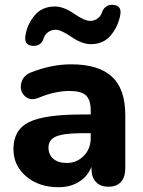

<svg xmlns="http://www.w3.org/2000/svg" viewBox="-20 -769 597 800"><path d="M117 -578Q79 -580 86 -621Q93 -667 124 -704.5Q155 -742 209 -742Q245 -742 288.5 -712Q332 -682 355 -682Q374 -682 388 -693Q402 -704 407 -723Q420 -750 449 -749Q489 -747 481 -706Q472 -658 441.5 -621.5Q411 -585 358 -585Q322 -585 278 -615Q234 -645 212 -645Q193 -645 179 -634Q165 -623 160 -604Q148 -576 117 -578ZM224 11Q142 11 89 -34Q36 -79 36 -148Q36 -228 100.5 -260Q165 -292 322 -292H358V-309Q358 -353 338 -371.5Q318 -390 270 -390Q209 -390 142 -362Q106 -347 83.5 -368.5Q61 -390 68.5 -422.5Q76 -455 111 -468Q196 -501 276 -501Q391 -501 446.5 -449.5Q502 -398 502 -290V-68Q502 -31 484 -11Q466 9 432 9Q398 9 379.5 -11Q361 -31 361 -68V-74Q346 -35 310 -12Q274 11 224 11ZM258 -90Q300 -90 329 -119.5Q358 -149 358 -194V-214H323Q246 -214 214 -200.5Q182 -187 182 -154Q182 -125 202 -107.5Q222 -90 258 -90Z"/></svg>

Font: Nunito ExtraBold
Style: Regular
Weight: 800
Designer: Vernon Adams
Foundry: Vernon Adams
Version: Version 3.602